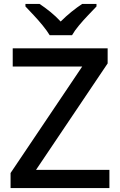

<svg xmlns="http://www.w3.org/2000/svg" viewBox="-20 -961 614 981"><path d="M539 0H34V-77L400 -621H45V-714H530V-637L164 -93H539ZM234 -781Q220 -804 198 -831Q176 -858 152 -883.5Q128 -909 110 -928V-941H182Q208 -924 236.5 -901Q265 -878 290 -851Q317 -878 345.5 -901Q374 -924 400 -941H473V-928Q455 -909 430.5 -883.5Q406 -858 383.5 -831Q361 -804 348 -781Z"/></svg>

Font: Noto Sans Sinhala Medium
Style: Regular
Weight: 500
Designer: Jelle Bosma - Monotype Design Team
Foundry: Monotype Imaging Inc.
Version: Version 2.006; ttfautohint (v1.8.4.7-5d5b)